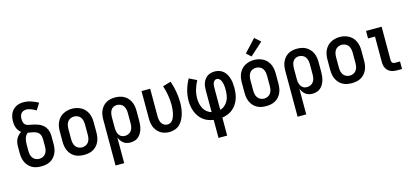

<svg xmlns="http://www.w3.org/2000/svg" viewBox="-75 -1360 4651 2165"><g transform="rotate(-15 2250.0 -277.5)"><path d="M250 8Q223 8 196 3Q169 -2 145 -15Q121 -28 102.5 -48.5Q84 -69 72.5 -94Q61 -119 56.5 -146Q52 -173 52 -200V-277Q52 -299 56 -321Q60 -343 70 -363Q80 -383 95 -399Q110 -415 129 -427Q114 -438 102.5 -453.5Q91 -469 84 -487Q77 -505 74 -524Q71 -543 71 -563Q71 -586 75 -609Q79 -632 88.5 -653.5Q98 -675 114 -692.5Q130 -710 150 -721.5Q170 -733 193 -738Q216 -743 240 -743Q285 -743 328.5 -728.5Q372 -714 411 -692L362 -615Q349 -623 335.5 -630Q322 -637 307.5 -642.5Q293 -648 278.5 -651.5Q264 -655 249 -655Q232 -655 215.5 -648.5Q199 -642 188.5 -628.5Q178 -615 174.5 -598Q171 -581 171 -564Q171 -548 174.5 -532Q178 -516 188.5 -503.5Q199 -491 214.5 -486Q230 -481 246 -478Q262 -475 277.5 -472Q293 -469 308.5 -464.5Q324 -460 339.5 -454.5Q355 -449 368.5 -441Q382 -433 394.5 -422.5Q407 -412 416.5 -399Q426 -386 432.5 -371.5Q439 -357 442.5 -341Q446 -325 447 -309Q448 -293 448 -277V-200Q448 -173 443.5 -146Q439 -119 427.5 -94Q416 -69 397.5 -48.5Q379 -28 355 -15Q331 -2 304 3Q277 8 250 8ZM250 -80Q272 -80 292.5 -89.5Q313 -99 325.5 -117Q338 -135 342.5 -156.5Q347 -178 347 -200V-277Q347 -295 344 -313Q341 -331 331 -346Q321 -361 305 -370.5Q289 -380 271.5 -384.5Q254 -389 236 -392Q218 -395 200 -398Q186 -389 176.5 -374.5Q167 -360 162 -344Q157 -328 155 -311Q153 -294 153 -277V-200Q153 -178 157.5 -156.5Q162 -135 174.5 -117Q187 -99 207.5 -89.5Q228 -80 250 -80Z M750 8Q723 8 696 3Q669 -2 645 -15Q621 -28 602.5 -48.5Q584 -69 572.5 -94Q561 -119 556.5 -146Q552 -173 552 -200V-320Q552 -347 556.5 -374Q561 -401 572.5 -426Q584 -451 602.5 -471.5Q621 -492 645 -505Q669 -518 696 -524.5Q723 -531 750 -531Q777 -531 804 -524.5Q831 -518 855 -505Q879 -492 897.5 -471.5Q916 -451 927.5 -426Q939 -401 943.5 -374Q948 -347 948 -320V-200Q948 -173 943.5 -146Q939 -119 927.5 -94Q916 -69 897.5 -48.5Q879 -28 855 -15Q831 -2 804 3Q777 8 750 8ZM750 -80Q772 -80 792.5 -89.5Q813 -99 825.5 -117Q838 -135 842.5 -156.5Q847 -178 847 -200V-320Q847 -342 842.5 -364Q838 -386 825 -404Q812 -422 791.5 -431Q771 -440 749 -440Q727 -440 706.5 -430.5Q686 -421 674 -403Q662 -385 657.5 -363.5Q653 -342 653 -320V-200Q653 -178 657.5 -156.5Q662 -135 674.5 -117Q687 -99 707.5 -89.5Q728 -80 750 -80Z M1060 215V-320Q1060 -347 1064 -373.5Q1068 -400 1079 -424.5Q1090 -449 1107.5 -469.5Q1125 -490 1148 -503.5Q1171 -517 1197.5 -522.5Q1224 -528 1251 -528Q1278 -528 1305 -522.5Q1332 -517 1355.5 -504Q1379 -491 1397.5 -470.5Q1416 -450 1427.5 -425.5Q1439 -401 1443.5 -374Q1448 -347 1448 -320V-200Q1448 -176 1445 -151.5Q1442 -127 1434.5 -103.5Q1427 -80 1414.5 -59Q1402 -38 1383 -22Q1364 -6 1340 1Q1316 8 1292 8Q1270 8 1249 2.5Q1228 -3 1211 -16Q1194 -29 1181.5 -47Q1169 -65 1161 -85V215ZM1251 -80Q1273 -80 1293 -89.5Q1313 -99 1325.5 -117Q1338 -135 1342.5 -156.5Q1347 -178 1347 -200V-320Q1347 -342 1342.5 -363.5Q1338 -385 1326 -403Q1314 -421 1293.5 -430.5Q1273 -440 1251 -440Q1237 -440 1223 -436Q1209 -432 1198 -423Q1187 -414 1179.5 -402Q1172 -390 1168 -376Q1164 -362 1162.5 -348Q1161 -334 1161 -320V-200Q1161 -186 1162.5 -172Q1164 -158 1168 -144.5Q1172 -131 1179.5 -118.5Q1187 -106 1198 -97Q1209 -88 1223 -84Q1237 -80 1251 -80Z M1746 8Q1720 8 1694 2Q1668 -4 1645.5 -18Q1623 -32 1606 -52.5Q1589 -73 1578.5 -97Q1568 -121 1564 -147.5Q1560 -174 1560 -200V-520H1661V-200Q1661 -179 1664.5 -158.5Q1668 -138 1678 -120Q1688 -102 1706.5 -91Q1725 -80 1745 -80Q1761 -80 1776 -86Q1791 -92 1801 -104Q1811 -116 1818 -130Q1825 -144 1830 -159Q1835 -174 1838 -189.5Q1841 -205 1843 -220.5Q1845 -236 1846 -252Q1847 -268 1847 -283Q1847 -341 1837 -398Q1827 -455 1809 -509L1904 -537Q1925 -476 1936.5 -412Q1948 -348 1948 -284Q1948 -250 1944 -217Q1940 -184 1931 -152Q1922 -120 1906.5 -90Q1891 -60 1867.5 -37Q1844 -14 1811.5 -3Q1779 8 1746 8Z M2262 215V5Q2230 0 2199 -11.5Q2168 -23 2142.5 -43Q2117 -63 2098 -90Q2079 -117 2067 -147.5Q2055 -178 2049.5 -210.5Q2044 -243 2044 -275Q2044 -339 2061.5 -401.5Q2079 -464 2111 -520L2199 -477Q2174 -431 2159 -380Q2144 -329 2144 -277Q2144 -246 2150.5 -216Q2157 -186 2171 -159.5Q2185 -133 2209 -113.5Q2233 -94 2262 -86V-343Q2262 -365 2265 -387Q2268 -409 2276 -429.5Q2284 -450 2297.5 -468Q2311 -486 2329.5 -498Q2348 -510 2370 -515Q2392 -520 2414 -520Q2440 -520 2466 -511.5Q2492 -503 2512.5 -485.5Q2533 -468 2546 -444.5Q2559 -421 2567 -395Q2575 -369 2578 -342.5Q2581 -316 2581 -289Q2581 -255 2577 -221.5Q2573 -188 2561.5 -156Q2550 -124 2531 -95.5Q2512 -67 2486 -46Q2460 -25 2428 -12.5Q2396 0 2363 5V215ZM2363 -86Q2394 -94 2418.5 -116Q2443 -138 2457 -166.5Q2471 -195 2475.5 -226.5Q2480 -258 2480 -290Q2480 -304 2479.5 -318.5Q2479 -333 2476.5 -347.5Q2474 -362 2470 -375.5Q2466 -389 2459 -401.5Q2452 -414 2440 -423Q2428 -432 2414 -432Q2399 -432 2388 -422.5Q2377 -413 2371.5 -399.5Q2366 -386 2364.5 -371.5Q2363 -357 2363 -343Z M2875 8Q2848 8 2821 3Q2794 -2 2770 -15Q2746 -28 2727.5 -48.5Q2709 -69 2697.5 -94Q2686 -119 2681.5 -146Q2677 -173 2677 -200V-320Q2677 -347 2681.5 -374Q2686 -401 2697.5 -426Q2709 -451 2727.5 -471.5Q2746 -492 2770 -505Q2794 -518 2821 -524.5Q2848 -531 2875 -531Q2902 -531 2929 -524.5Q2956 -518 2980 -505Q3004 -492 3022.5 -471.5Q3041 -451 3052.5 -426Q3064 -401 3068.5 -374Q3073 -347 3073 -320V-200Q3073 -173 3068.5 -146Q3064 -119 3052.5 -94Q3041 -69 3022.5 -48.5Q3004 -28 2980 -15Q2956 -2 2929 3Q2902 8 2875 8ZM2875 -80Q2897 -80 2917.5 -89.5Q2938 -99 2950.5 -117Q2963 -135 2967.5 -156.5Q2972 -178 2972 -200V-320Q2972 -342 2967.5 -364Q2963 -386 2950 -404Q2937 -422 2916.5 -431Q2896 -440 2874 -440Q2852 -440 2831.5 -430.5Q2811 -421 2799 -403Q2787 -385 2782.5 -363.5Q2778 -342 2778 -320V-200Q2778 -178 2782.5 -156.5Q2787 -135 2799.5 -117Q2812 -99 2832.5 -89.5Q2853 -80 2875 -80ZM2860 -576 2806 -624 2941 -770 3009 -710Z M3185 215V-320Q3185 -347 3189 -373.5Q3193 -400 3204 -424.5Q3215 -449 3232.5 -469.5Q3250 -490 3273 -503.5Q3296 -517 3322.5 -522.5Q3349 -528 3376 -528Q3403 -528 3430 -522.5Q3457 -517 3480.5 -504Q3504 -491 3522.5 -470.5Q3541 -450 3552.5 -425.5Q3564 -401 3568.5 -374Q3573 -347 3573 -320V-200Q3573 -176 3570 -151.5Q3567 -127 3559.5 -103.5Q3552 -80 3539.5 -59Q3527 -38 3508 -22Q3489 -6 3465 1Q3441 8 3417 8Q3395 8 3374 2.5Q3353 -3 3336 -16Q3319 -29 3306.5 -47Q3294 -65 3286 -85V215ZM3376 -80Q3398 -80 3418 -89.5Q3438 -99 3450.5 -117Q3463 -135 3467.5 -156.5Q3472 -178 3472 -200V-320Q3472 -342 3467.5 -363.5Q3463 -385 3451 -403Q3439 -421 3418.5 -430.5Q3398 -440 3376 -440Q3362 -440 3348 -436Q3334 -432 3323 -423Q3312 -414 3304.5 -402Q3297 -390 3293 -376Q3289 -362 3287.5 -348Q3286 -334 3286 -320V-200Q3286 -186 3287.5 -172Q3289 -158 3293 -144.5Q3297 -131 3304.5 -118.5Q3312 -106 3323 -97Q3334 -88 3348 -84Q3362 -80 3376 -80Z M3875 8Q3848 8 3821 3Q3794 -2 3770 -15Q3746 -28 3727.5 -48.5Q3709 -69 3697.5 -94Q3686 -119 3681.5 -146Q3677 -173 3677 -200V-320Q3677 -347 3681.5 -374Q3686 -401 3697.5 -426Q3709 -451 3727.5 -471.5Q3746 -492 3770 -505Q3794 -518 3821 -524.5Q3848 -531 3875 -531Q3902 -531 3929 -524.5Q3956 -518 3980 -505Q4004 -492 4022.5 -471.5Q4041 -451 4052.5 -426Q4064 -401 4068.5 -374Q4073 -347 4073 -320V-200Q4073 -173 4068.5 -146Q4064 -119 4052.5 -94Q4041 -69 4022.5 -48.5Q4004 -28 3980 -15Q3956 -2 3929 3Q3902 8 3875 8ZM3875 -80Q3897 -80 3917.5 -89.5Q3938 -99 3950.5 -117Q3963 -135 3967.5 -156.5Q3972 -178 3972 -200V-320Q3972 -342 3967.5 -364Q3963 -386 3950 -404Q3937 -422 3916.5 -431Q3896 -440 3874 -440Q3852 -440 3831.5 -430.5Q3811 -421 3799 -403Q3787 -385 3782.5 -363.5Q3778 -342 3778 -320V-200Q3778 -178 3782.5 -156.5Q3787 -135 3799.5 -117Q3812 -99 3832.5 -89.5Q3853 -80 3875 -80Z M4400 0Q4382 0 4364 -3Q4346 -6 4329.5 -13.5Q4313 -21 4299.5 -34Q4286 -47 4277.5 -63Q4269 -79 4265.5 -97.5Q4262 -116 4262 -134V-432H4181V-520H4363V-134Q4363 -126 4364.5 -117.5Q4366 -109 4371 -102Q4376 -95 4384 -91.5Q4392 -88 4400 -88H4462V0Z"/></g></svg>

Font: Zed Sans Semibold
Style: Regular
Weight: 600
Designer: Belleve Invis
Foundry: Belleve Invis
Version: Version 1.0.0; ttfautohint (v1.8.4)